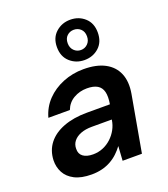

<svg xmlns="http://www.w3.org/2000/svg" viewBox="-143 -877 866 990"><g transform="rotate(-20 290.0 -382.0)"><path d="M190 12Q133 12 97 -6.5Q61 -25 44.5 -56Q28 -87 29 -124Q31 -177 61 -215.5Q91 -254 146 -275Q201 -296 275 -296H401Q408 -337 401.5 -363Q395 -389 374 -401.5Q353 -414 317 -414Q277 -414 244 -395Q211 -376 197 -339H79Q94 -393 131 -431.5Q168 -470 221 -491.5Q274 -513 334 -513Q405 -513 451 -488.5Q497 -464 516 -418.5Q535 -373 524 -309L469 0H363L368 -79Q354 -60 336 -43Q318 -26 295.5 -13.5Q273 -1 246.5 5.5Q220 12 190 12ZM232 -83Q261 -83 286.5 -93.5Q312 -104 332.5 -123Q353 -142 366 -166Q379 -190 383 -217V-219H274Q238 -219 212.5 -209Q187 -199 173 -181.5Q159 -164 159 -140Q158 -112 177.5 -97.5Q197 -83 232 -83ZM357 -555Q311 -555 278 -584.5Q245 -614 245 -666Q245 -717 278 -746.5Q311 -776 357 -776Q404 -776 436.5 -746.5Q469 -717 469 -666Q469 -614 436.5 -584.5Q404 -555 357 -555ZM357 -610Q379 -610 394.5 -625.5Q410 -641 410 -666Q410 -692 394.5 -706.5Q379 -721 357 -721Q335 -721 319.5 -706.5Q304 -692 304 -666Q304 -641 319.5 -625.5Q335 -610 357 -610Z"/></g></svg>

Font: DM Sans 18pt SemiBold
Style: Italic
Weight: 600
Italic angle: -10°
Designer: Colophon Foundry, Jonny Pinhorn
Foundry: Colophon Foundry
Version: Version 4.004;gftools[0.9.30]